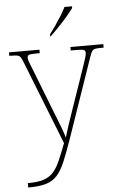

<svg xmlns="http://www.w3.org/2000/svg" viewBox="-64 -810 678 1093"><g transform="rotate(-5 274.5 -263.0)"><path d="M52 215Q108 215 142 204Q176 193 198 168.5Q220 144 237.5 104Q255 64 277 6L90 -468Q81 -492 74 -502Q67 -512 54 -514Q41 -516 13 -516H10V-536H184V-516H159Q128 -516 120.5 -511Q113 -506 113 -495Q113 -485 120.5 -467Q128 -449 144 -407L220 -212Q232 -181 246 -146Q260 -111 272 -79Q284 -47 290 -24Q299 -56 310.5 -90.5Q322 -125 338 -171L425 -423Q433 -447 439 -466Q445 -485 445 -495Q445 -506 437.5 -511Q430 -516 399 -516H361V-536H549V-516H545Q517 -516 503.5 -514Q490 -512 483 -502Q476 -492 468 -468L312 -16Q285 62 263.5 112.5Q242 163 216.5 190.5Q191 218 152.5 229Q114 240 53 240H52ZM252 -619Q267 -638 285 -664Q303 -690 320 -717Q337 -744 347 -766H390V-756Q381 -743 364.5 -723Q348 -703 328 -681Q308 -659 288.5 -639.5Q269 -620 254 -606H252Z"/></g></svg>

Font: Noto Serif Gujarati Thin
Style: Regular
Weight: 250
Version: Version 2.102